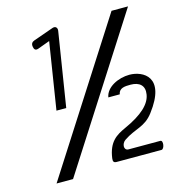

<svg xmlns="http://www.w3.org/2000/svg" viewBox="-107 -745 843 911"><g transform="rotate(-15 314.0 -290.0)"><path d="M118 -583C120 -572 125 -563 140 -568L200 -590L148 -262H196L254 -626C256 -640 248 -651 232 -646L133 -611C121 -607 115 -598 118 -583ZM59 72H140L604 -652H523ZM345 25C343 41 347 47 361 47H581C596 47 603 4 587 4H431C406 4 408 -30 429 -44C488 -84 532 -78 575 -135C690 -286 592 -337 526 -337C472 -337 410 -308 402 -259H458C463 -289 492 -290 519 -290C563 -290 588 -268 581 -226C574 -180 530 -138 441 -98C395 -77 356 -54 345 25Z"/></g></svg>

Font: Charger Pro
Style: NarObl
Weight: 400
Designer: Jasper
Foundry: Cannot Into Space Fonts
Version: Version 1.09